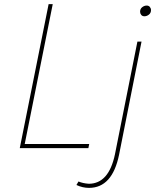

<svg xmlns="http://www.w3.org/2000/svg" viewBox="-20 -719 761 932"><path d="M409 0H76L216 -699H236L100 -20H413ZM681 -640Q671 -640 665.5 -646.8Q660 -653.5 660 -662Q660 -676 670.2 -684Q680.5 -692 692 -692Q702 -692 707.5 -685.2Q713 -678.5 713 -670Q713 -656 702.8 -648Q692.5 -640 681 -640ZM412 193Q381 193 351 179L361 162Q382 171 411 173Q508 173 538 30L647 -517H667L558 32Q525 193 412 193Z"/></svg>

Font: Argentum Sans Thin
Style: Italic
Weight: 100
Italic angle: -11°
Designer: Julieta Ulanovsky (font), Cristiano Sobral (main changes and remaster)
Foundry: Julieta Ulanovsky (font), Cristiano Sobral (main changes and remaster)
Version: Version 2.007;June 15, 2022;FontCreator 14.0.0.2814 64-bit; 